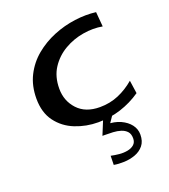

<svg xmlns="http://www.w3.org/2000/svg" viewBox="-126 -553 754 856"><g transform="rotate(-20 251.5 -125.5)"><path d="M269 6Q212 6 160.5 -14.5Q109 -35 77 -78Q45 -121 45 -187Q45 -248 69 -295.5Q93 -343 133.5 -376.5Q174 -410 224 -430.5Q274 -451 327 -458Q380 -465 427 -459L433 -389Q390 -397 341.5 -389Q293 -381 251 -356.5Q209 -332 182.5 -291.5Q156 -251 156 -194Q156 -136 193.5 -95.5Q231 -55 299 -55Q347 -55 388 -72.5Q429 -90 464 -120L473 -58Q428 -27 376.5 -10.5Q325 6 269 6ZM268 208 269 165Q287 169 307.5 171Q328 173 347 169.5Q366 166 378 155.5Q390 145 390 126Q390 105 379.5 93.5Q369 82 352 76.5Q335 71 315 70Q295 69 276 69L298 27Q337 27 365.5 40Q394 53 410 74Q426 95 426 121Q426 153 410 172.5Q394 192 369 201Q344 210 317 211Q290 212 268 208ZM265 69 301 -19 350 -21 289 69Z"/></g></svg>

Font: Marhey Light
Style: Regular
Weight: 300
Designer: Nur Syamsi & Bustanul Arifin
Foundry: Namelatype
Version: Version 1.000